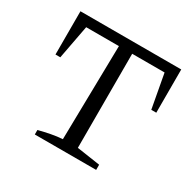

<svg xmlns="http://www.w3.org/2000/svg" viewBox="-144 -808 981 965"><g transform="rotate(30 347.0 -325.5)"><path d="M644 -651V-400H615L579 -596H391V-50L526 -30V0H170V-26Q205 -35 238.5 -41.5Q272 -48 304 -50L314 -596H124L87 -400H59V-651Z"/></g></svg>

Font: Piazzolla 24pt
Style: Regular
Weight: 400
Designer: Juan Pablo del Peral
Foundry: Huerta Tipografica
Version: Version 2.005